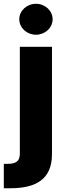

<svg xmlns="http://www.w3.org/2000/svg" viewBox="-49 -794 352 1018"><path d="M56.2 -545.9V20.5C56.2 57.1 40 74.7 -8.3 74.7H-28.8V204.1H5.9C140.1 204.1 226.6 157.7 226.6 23.4V-545.9ZM141.6 -609.9C189.9 -609.9 230 -646.5 230 -691.9C230 -737.3 189.9 -773.9 141.6 -773.9C93.3 -773.9 53.2 -737.3 53.2 -691.9C53.2 -646.5 93.3 -609.9 141.6 -609.9Z"/></svg>

Font: Inter ExtraBold
Style: Regular
Weight: 800
Designer: Rasmus Andersson
Foundry: rsms
Version: Version 4.001;git-9221beed3